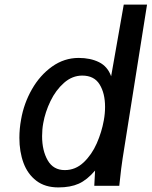

<svg xmlns="http://www.w3.org/2000/svg" viewBox="-20 -810 661 837"><path d="M64.5 -209Q64.5 -249 72 -289.5Q84 -359 119 -420.5Q154 -482 207 -519.8Q260 -557.5 323 -557.5Q374 -557.5 411.5 -539Q449 -520.5 464.5 -477.5L519.5 -790H621L514.5 -119Q508.5 -81 502 -18.5L500 0H391L394.5 -66.5Q359.5 -25.5 323.2 -9.2Q287 7 234.5 7Q176.5 7 138.5 -22Q100.5 -51 82.5 -99.8Q64.5 -148.5 64.5 -209ZM432.5 -285Q438 -315 438 -344Q438 -403.5 414.2 -442Q390.5 -480.5 338.5 -480.5Q295 -480.5 259 -448.8Q223 -417 200 -369.2Q177 -321.5 168.5 -273Q163.5 -246.5 163.5 -216.5Q163.5 -153.5 188 -111Q212.5 -68.5 262.5 -68.5Q309 -68.5 344.5 -102Q380 -135.5 401.8 -185Q423.5 -234.5 432.5 -285Z"/></svg>

Font: JuliaMono MediumItalic
Style: Regular
Weight: 500
Italic angle: -9°
Monospace: yes
Designer: cormullion
Foundry: corm
Version: Version 0.049; ttfautohint (v1.8.4)